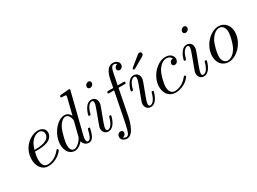

<svg xmlns="http://www.w3.org/2000/svg" viewBox="-46 -1450 3207 2400"><g transform="rotate(-30 1557.5 -250.0)"><path d="M114 -164C114 -74 162 11 257 11C385 11 468 -89 468 -104C468 -109 460 -120 452 -120C448 -120 447 -119 439 -109C365 -15 276 -11 259 -11C194 -11 183 -82 183 -121C183 -159 193 -204 200 -231H239C269 -231 336 -234 384 -253C463 -285 463 -350 463 -357C463 -403 426 -442 362 -442C257 -442 114 -341 114 -164ZM206 -253C249 -417 352 -420 362 -420C402 -420 425 -393 425 -359C425 -253 260 -253 227 -253Z M517 -144C517 -59 563 11 638 11C674 11 718 -10 758 -59C769 -10 806 11 841 11C878 11 899 -14 914 -45C932 -83 944 -141 944 -143C944 -153 936 -153 929 -153C917 -153 916 -152 910 -130C896 -74 877 -11 843 -11C817 -11 817 -38 817 -52C817 -59 817 -74 823 -98L966 -669C967 -672 969 -680 969 -682C969 -691 963 -694 955 -694C952 -694 942 -693 939 -692L840 -684C828 -683 817 -682 817 -663C817 -652 827 -652 841 -652C889 -652 891 -645 891 -635C891 -632 888 -619 888 -618L830 -384C815 -415 788 -442 746 -442C635 -442 517 -290 517 -144ZM585 -100C585 -150 616 -267 634 -309C659 -370 705 -420 746 -420C754 -420 777 -419 795 -391C805 -375 815 -346 815 -327C815 -324 814 -320 812 -314L764 -122C756 -91 695 -11 640 -11C593 -11 585 -70 585 -100Z M1164 -608C1164 -583 1184 -575 1198 -575C1218 -575 1246 -594 1246 -623C1246 -648 1226 -656 1212 -656C1191 -656 1164 -636 1164 -608ZM1003 -288C1003 -278 1013 -278 1018 -278C1031 -278 1032 -280 1036 -294C1045 -327 1071 -420 1129 -420C1140 -420 1151 -415 1151 -392C1151 -368 1140 -339 1133 -320L1103 -237C1090 -204 1078 -171 1066 -138C1052 -100 1048 -89 1048 -69C1048 -30 1072 11 1124 11C1218 11 1251 -139 1251 -143C1251 -153 1243 -153 1236 -153C1223 -153 1223 -151 1219 -136C1211 -107 1184 -11 1126 -11C1118 -11 1104 -12 1104 -39C1104 -65 1117 -98 1130 -135L1194 -306C1204 -335 1206 -343 1206 -362C1206 -417 1168 -442 1131 -442C1037 -442 1003 -293 1003 -288Z M1201 139C1201 184 1244 205 1281 205C1385 205 1426 -5 1433 -41L1503 -400H1585C1602 -400 1612 -400 1612 -418C1612 -431 1604 -431 1587 -431H1509C1523 -505 1526 -523 1541 -593C1549 -630 1560 -683 1596 -683C1604 -683 1625 -681 1638 -665C1608 -660 1594 -636 1594 -616C1594 -594 1612 -584 1628 -584C1653 -584 1678 -604 1678 -639C1678 -682 1637 -705 1596 -705C1498 -705 1473 -575 1466 -541L1445 -431H1379C1363 -431 1352 -431 1352 -411C1352 -400 1362 -400 1377 -400H1439L1366 -27C1354 35 1344 76 1338 97C1330 131 1317 183 1281 183C1271 183 1252 180 1241 165C1271 160 1285 136 1285 116C1285 94 1267 84 1251 84C1226 84 1201 104 1201 139Z M1776 -514C1776 -507 1782 -499 1790 -499C1797 -499 1800 -502 1945 -586C1950 -589 1975 -600 1975 -623C1975 -638 1962 -651 1947 -651C1936 -651 1927 -645 1920 -639C1773 -519 1776 -525 1776 -514ZM1615 -288C1615 -278 1625 -278 1630 -278C1643 -278 1644 -280 1648 -294C1657 -327 1683 -420 1741 -420C1752 -420 1763 -415 1763 -392C1763 -368 1752 -339 1745 -320L1715 -237C1702 -204 1690 -171 1678 -138C1664 -100 1660 -89 1660 -69C1660 -30 1684 11 1736 11C1830 11 1863 -139 1863 -143C1863 -153 1855 -153 1848 -153C1835 -153 1835 -151 1831 -136C1823 -107 1796 -11 1738 -11C1730 -11 1716 -12 1716 -39C1716 -65 1729 -98 1742 -135L1806 -306C1816 -335 1818 -343 1818 -362C1818 -417 1780 -442 1743 -442C1649 -442 1615 -293 1615 -288Z M1948 -154C1948 -55 2007 11 2095 11C2223 11 2306 -89 2306 -104C2306 -109 2298 -120 2290 -120C2286 -120 2285 -119 2277 -109C2203 -15 2114 -11 2097 -11C2043 -11 2018 -56 2018 -114C2018 -167 2045 -272 2071 -320C2107 -385 2157 -420 2202 -420C2213 -420 2258 -418 2273 -377C2223 -371 2223 -330 2223 -328C2223 -312 2234 -296 2257 -296C2284 -296 2308 -318 2308 -356C2308 -405 2265 -442 2201 -442C2077 -442 1948 -300 1948 -154Z M2542 -608C2542 -583 2562 -575 2576 -575C2596 -575 2624 -594 2624 -623C2624 -648 2604 -656 2590 -656C2569 -656 2542 -636 2542 -608ZM2381 -288C2381 -278 2391 -278 2396 -278C2409 -278 2410 -280 2414 -294C2423 -327 2449 -420 2507 -420C2518 -420 2529 -415 2529 -392C2529 -368 2518 -339 2511 -320L2481 -237C2468 -204 2456 -171 2444 -138C2430 -100 2426 -89 2426 -69C2426 -30 2450 11 2502 11C2596 11 2629 -139 2629 -143C2629 -153 2621 -153 2614 -153C2601 -153 2601 -151 2597 -136C2589 -107 2562 -11 2504 -11C2496 -11 2482 -12 2482 -39C2482 -65 2495 -98 2508 -135L2572 -306C2582 -335 2584 -343 2584 -362C2584 -417 2546 -442 2509 -442C2415 -442 2381 -293 2381 -288Z M2714 -154C2714 -51 2777 11 2860 11C2984 11 3113 -131 3113 -278C3113 -373 3054 -442 2967 -442C2843 -442 2714 -300 2714 -154ZM2784 -114C2784 -164 2810 -275 2842 -329C2879 -390 2927 -420 2966 -420C3015 -420 3043 -376 3043 -317C3043 -274 3021 -171 2989 -111C2960 -56 2909 -11 2860 -11C2821 -11 2784 -42 2784 -114Z"/></g></svg>

Font: CMU Serif
Style: Italic
Weight: 500
Italic angle: -14.04°
Version: Version 0.7.0